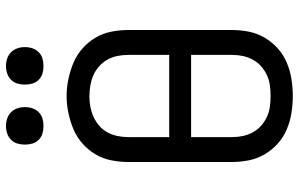

<svg xmlns="http://www.w3.org/2000/svg" viewBox="-198 -790 996 640"><g transform="rotate(-90 300.0 -470.0)"><path d="M300 8Q272 8 243.5 3.5Q215 -1 189 -12Q163 -23 141.5 -42Q120 -61 105.5 -86Q91 -111 85.5 -139Q80 -167 80 -195V-540Q80 -568 85.5 -596.5Q91 -625 105.5 -649.5Q120 -674 141.5 -693Q163 -712 189 -723Q215 -734 243.5 -740Q272 -746 300 -746Q328 -746 356.5 -740Q385 -734 411 -723Q437 -712 458.5 -693Q480 -674 494.5 -649.5Q509 -625 514.5 -596.5Q520 -568 520 -540V-195Q520 -167 514.5 -139Q509 -111 494.5 -86Q480 -61 458.5 -42Q437 -23 411 -12Q385 -1 356.5 3.5Q328 8 300 8ZM437 -404V-540Q437 -558 433.5 -576Q430 -594 421.5 -609.5Q413 -625 399 -637.5Q385 -650 368.5 -657Q352 -664 334 -667Q316 -670 298 -670Q280 -670 262.5 -666.5Q245 -663 229 -655.5Q213 -648 199.5 -636Q186 -624 178 -608.5Q170 -593 166.5 -575.5Q163 -558 163 -540V-404ZM300 -66Q318 -66 336 -68.5Q354 -71 370 -78.5Q386 -86 399.5 -98Q413 -110 421.5 -126Q430 -142 433.5 -159.5Q437 -177 437 -195V-331H163V-195Q163 -177 166.5 -159.5Q170 -142 178.5 -126Q187 -110 200.5 -98Q214 -86 230 -78.5Q246 -71 264 -68.5Q282 -66 300 -66ZM400 -823Q387 -823 375 -826.5Q363 -830 354 -839Q345 -848 341.5 -860Q338 -872 338 -885Q338 -898 341.5 -910Q345 -922 354 -931Q363 -940 375 -944Q387 -948 400 -948Q413 -948 425 -944Q437 -940 446 -931Q455 -922 459 -910Q463 -898 463 -885Q463 -872 459 -860Q455 -848 446 -839Q437 -830 425 -826.5Q413 -823 400 -823ZM200 -823Q187 -823 175 -826.5Q163 -830 154 -839Q145 -848 141.5 -860Q138 -872 138 -885Q138 -898 141.5 -910Q145 -922 154 -931Q163 -940 175 -944Q187 -948 200 -948Q213 -948 225 -944Q237 -940 246 -931Q255 -922 259 -910Q263 -898 263 -885Q263 -872 259 -860Q255 -848 246 -839Q237 -830 225 -826.5Q213 -823 200 -823Z"/></g></svg>

Font: Iosevka Meiseki Sans
Style: Regular
Weight: 400
Monospace: yes
Designer: Belleve Invis
Foundry: Belleve Invis
Version: Version 11.2.6; ttfautohint (v1.8.4)